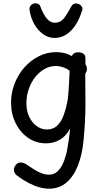

<svg xmlns="http://www.w3.org/2000/svg" viewBox="-20 -865 616 1164"><path d="M47 -242Q47 -304 69 -359.5Q91 -415 129 -457.5Q167 -500 216.5 -524.5Q266 -549 320 -549Q345 -549 369 -543.5Q393 -538 416 -525Q421 -539 432 -543.5Q443 -548 453 -548Q473 -548 485.5 -539.5Q498 -531 498 -511V-475Q503 -468 505 -461.5Q507 -455 507 -447Q507 -431 497 -419V-392Q497 -354 497.5 -315.5Q498 -277 498 -236Q498 -182 495 -127Q492 -72 487 -18Q479 70 453 137Q427 204 383 241.5Q339 279 277 279Q250 279 219 270.5Q188 262 154 244.5Q120 227 84 200Q75 193 69.5 184Q64 175 64 165Q64 155 69 145Q74 135 83 127.5Q92 120 105 120Q115 120 126.5 124.5Q138 129 148 137Q167 150 188.5 163.5Q210 177 232.5 185.5Q255 194 277 194Q311 194 333 170Q355 146 368.5 110Q382 74 388 38Q393 8 396 -11.5Q399 -31 401 -47.5Q403 -64 405 -85Q379 -38 341.5 -17Q304 4 260 4Q198 4 150 -29.5Q102 -63 74.5 -119Q47 -175 47 -242ZM264 -80Q301 -80 325.5 -102Q350 -124 365.5 -165.5Q381 -207 391 -264Q393 -279 395 -305Q397 -331 398.5 -359Q400 -387 401 -408.5Q402 -430 402 -436Q383 -451 360 -458Q337 -465 320 -465Q283 -465 250.5 -447Q218 -429 193 -397Q168 -365 154 -324Q140 -283 140 -238Q140 -193 157 -157Q174 -121 202.5 -100.5Q231 -80 264 -80ZM310 -635Q274 -635 242 -657.5Q210 -680 188 -718.5Q166 -757 159 -805Q157 -822 168 -833.5Q179 -845 195 -845Q206 -845 213.5 -840.5Q221 -836 224 -827Q243 -776 264.5 -751.5Q286 -727 311 -727Q346 -727 367 -753.5Q388 -780 413 -827Q418 -836 425 -840Q432 -844 441 -844Q458 -844 470.5 -831.5Q483 -819 479 -805Q454 -723 410.5 -679Q367 -635 310 -635Z"/></svg>

Font: Playpen Sans Hebrew
Style: Regular
Weight: 400
Designer: Tom Grace, Laura Meseguer, Veronika Burian, José Scaglione
Foundry: TypeTogether
Version: Version 2.000